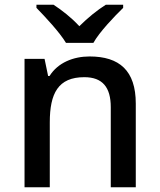

<svg xmlns="http://www.w3.org/2000/svg" viewBox="-20 -837 670 806"><path d="M257 -657H372C397 -702 459 -767 497 -804V-817H424C389 -795 349 -763 313 -727C280 -763 240 -794 205 -817H133V-804C170 -766 230 -702 257 -657ZM356 -600C288 -600 223 -574 188 -518H182L167 -590H83V-51H189V-323C189 -445 224 -513 334 -513C410 -513 445 -471 445 -387V-51H550V-402C550 -541 481 -600 356 -600Z"/></svg>

Font: Noto Sans Tamil UI Medium
Style: Regular
Weight: 500
Designer: Jelle Bosma - Monotype Design Team
Foundry: Monotype Imaging Inc.
Version: Version 2.004